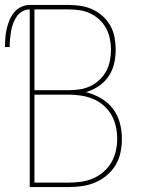

<svg xmlns="http://www.w3.org/2000/svg" viewBox="-48 -755 568 775"><path d="M72 0V-717Q56 -717 42 -709Q28 -701 19 -687.5Q10 -674 4.5 -659Q-1 -644 -3.5 -628.5Q-6 -613 -7.5 -597Q-9 -581 -9 -565H-28Q-28 -583 -26.5 -601.5Q-25 -620 -21 -638Q-17 -656 -10 -673Q-3 -690 8.5 -704.5Q20 -719 37 -727Q54 -735 72 -735H230Q255 -735 279.5 -731Q304 -727 326.5 -716.5Q349 -706 367.5 -689Q386 -672 398 -650Q410 -628 414.5 -603.5Q419 -579 419 -554Q419 -526 412.5 -498Q406 -470 390 -446.5Q374 -423 350 -407Q326 -391 299 -383Q331 -375 359.5 -358.5Q388 -342 407.5 -316.5Q427 -291 435.5 -259.5Q444 -228 444 -195Q444 -168 438.5 -140.5Q433 -113 419 -89.5Q405 -66 384 -48Q363 -30 337.5 -19Q312 -8 285 -4Q258 0 230 0ZM91 -391H230Q253 -391 275 -394.5Q297 -398 317 -407.5Q337 -417 353.5 -432.5Q370 -448 380.5 -467.5Q391 -487 395.5 -509.5Q400 -532 400 -554Q400 -576 395.5 -598.5Q391 -621 380.5 -640.5Q370 -660 353.5 -675.5Q337 -691 317 -700.5Q297 -710 275 -713.5Q253 -717 230 -717H91ZM91 -18H230Q255 -18 280 -21.5Q305 -25 328 -35Q351 -45 370 -61.5Q389 -78 401.5 -99.5Q414 -121 419.5 -145.5Q425 -170 425 -195Q425 -220 419.5 -245Q414 -270 401.5 -291.5Q389 -313 370 -329.5Q351 -346 328 -355.5Q305 -365 280 -369Q255 -373 230 -373H91Z"/></svg>

Font: Iosevka SS18 Thin
Style: Regular
Weight: 100
Monospace: yes
Designer: Belleve Invis
Foundry: Belleve Invis
Version: Version 25.1.1; ttfautohint (v1.8.4)